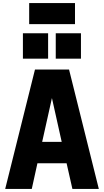

<svg xmlns="http://www.w3.org/2000/svg" viewBox="-20 -1237 681 1257"><path d="M471 -1079ZM471 -1079H171V-1217H471ZM506 -853ZM295 -853H130V-1019H295ZM510 -853H345V-1019H510ZM627 0H454L416 -168H225L188 0H14L209 -782H432ZM384 -308 320 -595 256 -308Z"/></svg>

Font: Tanohe Sans
Style: Bold
Weight: 700
Designer: Village Type and Design LLC & Cristiano Sobral
Foundry: Cooper Hewitt Smithsonian Design Museum
Version: Version 1.00;September 29, 2021;FontCreator 13.0.0.2655 64-b